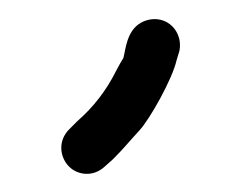

<svg xmlns="http://www.w3.org/2000/svg" viewBox="-20 -87 248 204"><path d="M130 -63C114.3 -54.4 113.4 -33.5 111.1 -25.4C109.3 -22.6 105.8 -16.5 103.3 -11.6C93.1 8.9 79.5 26.6 62.3 41.6L62 41.9L53.7 50.2C40.8 63 43.8 80.9 53.8 90.4C62.9 99.1 78.9 101.2 90.9 90.3L100.1 82.1L100.4 81.8C112.1 70.1 118.5 61.9 128.2 51.5C138.9 40 163 -2.6 167.6 -22.9L170.7 -33.2L170.8 -33.9C173.5 -50 163 -64.7 147.6 -66.5C141.8 -67.2 135.6 -66 130 -63Z"/></svg>

Font: MewTooHand
Style: BdWide
Weight: 400
Designer: Mew Too, Robert Jablonski
Version: Version 0.77